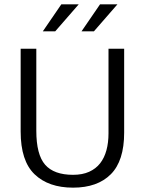

<svg xmlns="http://www.w3.org/2000/svg" viewBox="-20 -854 666 883"><path d="M75 -630H147V-253Q147 -143 187.5 -96.5Q228 -50 316 -50Q359 -50 390 -64Q421 -78 440.5 -103Q460 -128 469.5 -163Q479 -198 479 -241V-630H551V-244Q551 -114 489.5 -52.5Q428 9 316 9Q203 9 139 -52.5Q75 -114 75 -249ZM234 -710H177L262 -834H342ZM412 -710H355L440 -834H520Z"/></svg>

Font: Mukta Light
Style: Regular
Weight: 300
Designer: Girish Dalvi and Yashodeep Gholap
Foundry: Ek Type
Version: Version 2.538;PS 1.002;hotconv 16.6.51;makeotf.lib2.5.65220;